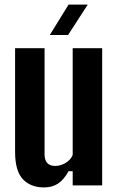

<svg xmlns="http://www.w3.org/2000/svg" viewBox="-20 -811 511 840"><path d="M173 9Q114 9 80 -27Q46 -63 46 -147V-600H175V-136Q175 -85 222 -85Q244 -85 266.5 -98Q289 -111 298 -133V-600H427V0H298V-62H280Q259 -24 233.5 -7.5Q208 9 173 9ZM198 -658 280 -791H364L278 -658Z"/></svg>

Font: Big Shoulders Display ExtraBold
Style: Regular
Weight: 800
Designer: Patric King
Foundry: XO Type Co
Version: Version 1.000; ttfautohint (v1.8.2)